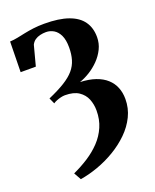

<svg xmlns="http://www.w3.org/2000/svg" viewBox="-150 -632 797 986"><g transform="rotate(-20 248.5 -139.0)"><path d="M118 268 96 228.5Q140 208.5 179.5 183Q219 157.5 249.2 125.5Q279.5 93.5 297 53.2Q314.5 13 314.5 -36Q314.5 -69.5 302.8 -98.8Q291 -128 263.5 -146.5Q236 -165 188.5 -165Q178 -165 165.5 -162Q153 -159 141.8 -154.5Q130.5 -150 123 -144.5L108.5 -176.5Q162.5 -200 198.2 -222Q234 -244 254.8 -268.2Q275.5 -292.5 284.2 -322Q293 -351.5 293 -388.5Q293 -430 281 -455Q269 -480 249.5 -491.5Q230 -503 207.5 -503Q191 -503 175.2 -499.2Q159.5 -495.5 147.2 -487Q135 -478.5 127.5 -463.5L98.5 -354H15.5L18.5 -520.5Q40 -521.5 61 -525.8Q82 -530 104.5 -534.8Q127 -539.5 153.8 -543Q180.5 -546.5 214 -546.5Q294 -546.5 345.2 -528.2Q396.5 -510 421.2 -475Q446 -440 446 -389.5Q446 -355 431.2 -325Q416.5 -295 392.8 -270.8Q369 -246.5 340.8 -229Q312.5 -211.5 284.5 -202Q333 -200 368.5 -187.8Q404 -175.5 427.5 -154.2Q451 -133 462.5 -104.2Q474 -75.5 474 -41Q474 9.5 452.5 53.5Q431 97.5 394.2 133.5Q357.5 169.5 311.5 197Q265.5 224.5 215.5 242.5Q165.5 260.5 118 268Z"/></g></svg>

Font: Merriweather 72pt ExtraBold
Style: Regular
Weight: 800
Version: Version 2.100